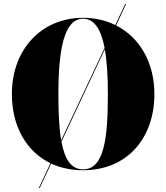

<svg xmlns="http://www.w3.org/2000/svg" viewBox="-20 -850 840 970"><path d="M400 10C623 10 760 -152 760 -375C760 -533.5 686 -661 566.5 -721.5L617 -830H612.5L562.5 -723.5C515 -747 460 -760 400 -760C187 -760 40 -598 40 -375C40 -214 111.5 -85 235 -25.5L176 100H180.5L238.5 -23.5C285.5 -2 339.5 10 400 10ZM400 -755.5C456.5 -755.5 490.5 -701.5 508.5 -608L289 -141C278.5 -202.5 275 -282 275 -375C275 -607 306 -755.5 400 -755.5ZM525 -375C525 -143 504 5.5 400 5.5C339 5.5 307 -45 290.5 -134L509.5 -601C520.5 -540 525 -463.5 525 -375Z"/></svg>

Font: Bodoni* 36pt Fatface
Style: Regular
Weight: 900
Version: Version 2.3